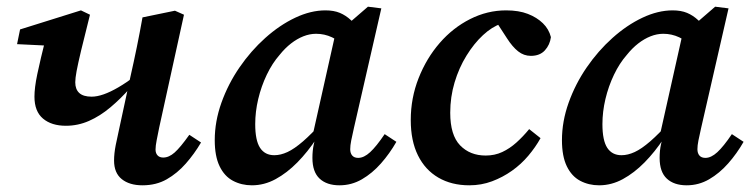

<svg xmlns="http://www.w3.org/2000/svg" viewBox="-20 -540 2246 574"><path d="M177 -164Q134 -164 108.5 -185.5Q83 -207 83 -251Q83 -264 85 -280.5Q87 -297 91.5 -318.5Q96 -340 102.5 -367.5Q109 -395 118 -431L155 -402L31 -408L40 -452L222 -509L249 -496Q232 -429 222.5 -389Q213 -349 209 -327.5Q205 -306 205 -294Q205 -273 217 -262Q229 -251 254 -251Q270 -251 290 -258Q310 -265 334 -279Q358 -293 386 -314L396 -278H370Q341 -245 310 -219Q279 -193 246 -178.5Q213 -164 177 -164ZM406 14Q367 14 344 -4.5Q321 -23 321 -60Q321 -81 326 -106.5Q331 -132 337 -158L370 -311Q380 -355 389 -399Q398 -443 406 -488L503 -508L530 -496L456 -159Q452 -139 448.5 -121.5Q445 -104 445 -93Q445 -82 451 -75.5Q457 -69 468 -69Q485 -69 502 -84Q519 -99 546 -137L581 -114Q561 -80 535.5 -51Q510 -22 478.5 -4Q447 14 406 14Z M733 14Q702 14 676.5 0.5Q651 -13 636.5 -43Q622 -73 622 -121Q622 -177 642 -233Q662 -289 696 -338.5Q730 -388 773 -426.5Q816 -465 862.5 -487Q909 -509 953 -509Q978 -509 996 -501.5Q1014 -494 1029.5 -479.5Q1045 -465 1061 -444L1016 -398Q995 -418 972.5 -428.5Q950 -439 925 -439Q906 -439 887 -431.5Q868 -424 850 -410Q832 -396 816 -376Q794 -351 777.5 -316.5Q761 -282 752 -244Q743 -206 743 -169Q743 -120 757.5 -98Q772 -76 800 -76Q819 -76 839.5 -85.5Q860 -95 886 -117.5Q912 -140 947 -179L949 -127H927Q900 -86 869 -54.5Q838 -23 804 -4.5Q770 14 733 14ZM995 14Q957 14 935.5 -6Q914 -26 914 -68Q914 -79 915 -89Q916 -99 918 -108Q920 -117 922 -126L913 -128L986 -454L1006 -456L1080 -520L1120 -515L1038 -157Q1033 -135 1030 -120Q1027 -105 1027 -94Q1027 -82 1033 -75Q1039 -68 1051 -68Q1068 -68 1086.5 -85Q1105 -102 1130 -139L1165 -116Q1145 -81 1119 -51.5Q1093 -22 1062 -4Q1031 14 995 14Z M1383 14Q1330 14 1290.5 -9Q1251 -32 1229.5 -75.5Q1208 -119 1208 -181Q1208 -247 1231.5 -306.5Q1255 -366 1294.5 -411.5Q1334 -457 1385.5 -483Q1437 -509 1493 -509Q1531 -509 1558 -498.5Q1585 -488 1603 -470.5Q1621 -453 1627 -429Q1624 -406 1609 -389.5Q1594 -373 1567 -373Q1546 -373 1529 -386.5Q1512 -400 1496 -425L1457 -485H1510V-469H1478Q1451 -460 1424 -435Q1397 -410 1374.5 -373.5Q1352 -337 1339 -293.5Q1326 -250 1326 -203Q1326 -136 1355.5 -105.5Q1385 -75 1432 -75Q1459 -75 1481.5 -85.5Q1504 -96 1524 -114Q1544 -132 1562 -154L1596 -127Q1581 -100 1559.5 -74.5Q1538 -49 1510.5 -29.5Q1483 -10 1451 2Q1419 14 1383 14Z M1771 14Q1740 14 1714.5 0.5Q1689 -13 1674.5 -43Q1660 -73 1660 -121Q1660 -177 1680 -233Q1700 -289 1734 -338.5Q1768 -388 1811 -426.5Q1854 -465 1900.5 -487Q1947 -509 1991 -509Q2016 -509 2034 -501.5Q2052 -494 2067.5 -479.5Q2083 -465 2099 -444L2054 -398Q2033 -418 2010.5 -428.5Q1988 -439 1963 -439Q1944 -439 1925 -431.5Q1906 -424 1888 -410Q1870 -396 1854 -376Q1832 -351 1815.5 -316.5Q1799 -282 1790 -244Q1781 -206 1781 -169Q1781 -120 1795.5 -98Q1810 -76 1838 -76Q1857 -76 1877.5 -85.5Q1898 -95 1924 -117.5Q1950 -140 1985 -179L1987 -127H1965Q1938 -86 1907 -54.5Q1876 -23 1842 -4.5Q1808 14 1771 14ZM2033 14Q1995 14 1973.5 -6Q1952 -26 1952 -68Q1952 -79 1953 -89Q1954 -99 1956 -108Q1958 -117 1960 -126L1951 -128L2024 -454L2044 -456L2118 -520L2158 -515L2076 -157Q2071 -135 2068 -120Q2065 -105 2065 -94Q2065 -82 2071 -75Q2077 -68 2089 -68Q2106 -68 2124.5 -85Q2143 -102 2168 -139L2203 -116Q2183 -81 2157 -51.5Q2131 -22 2100 -4Q2069 14 2033 14Z"/></svg>

Font: Source Serif 4 SemiBold
Style: Italic
Weight: 600
Italic angle: -12°
Designer: Frank Grießhammer
Foundry: Adobe Systems Incorporated
Version: Version 4.004;hotconv 1.0.116;makeotfexe 2.5.65601